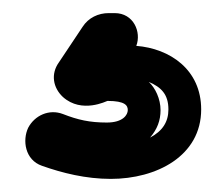

<svg xmlns="http://www.w3.org/2000/svg" viewBox="-20 -45 339 293"><path d="M207 80C226 88 237 99 237 122C237 141 228 155 209 165C220 152 225 139 225 123C225 106 217 89 207 80ZM188 25C196 4 184 -25 155 -25H146C130 -25 115 -18 106 -4L70 50C57 68 61 89 76 103C105 129 143 109 144 109C171 109 175 116 175 123C175 130 168 142 143 142C117 142 99 138 76 129C55 121 33 131 23 150C14 169 18 199 44 208C75 219 111 228 149 228C219 228 287 193 287 122C287 61 239 29 188 25Z"/></svg>

Font: DIN Rundschrift
Style: EngKont
Weight: 400
Width: 3
Version: Version 1.027